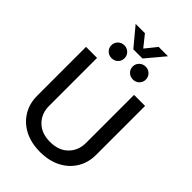

<svg xmlns="http://www.w3.org/2000/svg" viewBox="-312 -1200 1328 1328"><g transform="rotate(45 352.0 -536.0)"><path d="M351.6 11.7Q264.2 11.7 199.5 -21.7Q134.8 -55.2 98.9 -114.3Q63 -173.3 63 -249V-727.5H170.9V-257.8Q170.9 -183.1 219.5 -134.8Q268.1 -86.4 351.6 -86.4Q435.5 -86.4 484.1 -134.8Q532.7 -183.1 532.7 -257.8V-727.5H640.6V-249Q640.6 -173.3 604.7 -114.3Q568.8 -55.2 503.9 -21.7Q439 11.7 351.6 11.7ZM284.2 -1082.5 351.1 -999 418 -1082.5H509.3V-1082L396 -946.8H306.2L193.8 -1082V-1082.5ZM451.7 -796.9Q424.3 -796.9 405.8 -814.9Q387.2 -833 387.2 -859.9Q387.2 -886.2 405.8 -904.5Q424.3 -922.9 451.7 -922.9Q478.5 -922.9 497.1 -904.5Q515.6 -886.2 515.6 -859.9Q515.6 -833 497.1 -814.9Q478.5 -796.9 451.7 -796.9ZM242.7 -796.9Q215.8 -796.9 197.3 -814.9Q178.7 -833 178.7 -859.9Q178.7 -886.2 197.3 -904.5Q215.8 -922.9 242.7 -922.9Q270 -922.9 288.6 -904.5Q307.1 -886.2 307.1 -859.9Q307.1 -833 288.6 -814.9Q270 -796.9 242.7 -796.9Z"/></g></svg>

Font: Inter Display Medium
Style: Regular
Weight: 500
Designer: Rasmus Andersson
Foundry: rsms
Version: Version 4.001;git-9221beed3